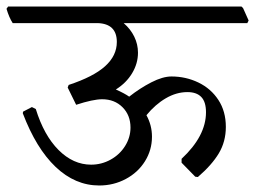

<svg xmlns="http://www.w3.org/2000/svg" viewBox="-44 -596 784 590"><path d="M380 -434Q380 -401 362 -371Q344 -341 312 -321Q339 -309 353 -299Q386 -325 421 -343Q456 -361 483 -361Q527 -361 565.5 -342.5Q604 -324 627 -289Q650 -254 650 -206Q650 -161 628.5 -125Q607 -89 564 -52L556 -53L514 -96V-108Q589 -178 589 -251Q589 -283 574.5 -298Q560 -313 532 -313Q498 -313 465.5 -294Q433 -275 406 -242Q423 -211 423 -176Q423 -135 401.5 -100.5Q380 -66 342.5 -46Q305 -26 261 -26Q187 -26 127 -83Q67 -140 26 -248L27 -253L54 -267L66 -261Q91 -180 136 -135Q181 -90 236 -90Q268 -90 296 -105.5Q324 -121 340.5 -147.5Q357 -174 357 -204Q357 -242 332.5 -266.5Q308 -291 270 -291Q242 -291 190 -274L164 -327L167 -335Q243 -360 279 -392.5Q315 -425 315 -467Q315 -523 256 -525H-5Q-16 -542 -24 -569L-19 -576H698L703 -571L720 -533L716 -525H336Q357 -507 368.5 -483.5Q380 -460 380 -434Z"/></svg>

Font: Sahitya
Style: Regular
Weight: 400
Designer: Juan Pablo del Peral
Foundry: Juan Pablo del Peral (http://www.huertatipografica.com)
Version: Version 1.001;PS 001.000;hotconv 1.0.70;makeotf.lib2.5.58329